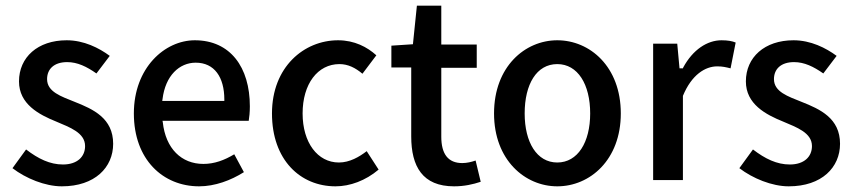

<svg xmlns="http://www.w3.org/2000/svg" viewBox="-20 -645 3014 677"><path d="M198 12C315 12 379 -55 379 -138C379 -228 309 -260 243 -286C196 -305 146 -321 146 -366C146 -401 170 -426 217 -426C253 -426 286 -410 320 -386L367 -448C329 -476 276 -503 215 -503C113 -503 47 -443 47 -358C47 -278 117 -241 179 -216C226 -196 280 -177 280 -130C280 -92 252 -65 202 -65C156 -65 115 -85 72 -118L24 -52C71 -16 139 12 198 12Z M682 12C738 12 794 -9 840 -38L806 -101C771 -80 736 -67 697 -67C620 -67 564 -121 554 -214L553 -219H857C859 -230 861 -250 861 -270C861 -408 792 -503 667 -503C561 -503 452 -406 452 -245C452 -82 555 12 682 12ZM553 -295C563 -379 613 -424 670 -424C736 -424 771 -373 771 -294V-289H552Z M1163 12C1214 12 1269 -8 1315 -47L1273 -112C1247 -92 1213 -72 1175 -72C1100 -72 1047 -142 1047 -245C1047 -349 1100 -419 1177 -419C1207 -419 1233 -406 1258 -385L1307 -450C1275 -479 1230 -503 1172 -503C1052 -503 939 -409 939 -245C939 -81 1039 12 1163 12Z M1581 12C1617 12 1648 5 1675 -4L1657 -79C1643 -74 1626 -70 1610 -70C1560 -70 1536 -102 1536 -163V-406H1661V-488H1536V-625H1450L1436 -489L1360 -484V-407H1430V-164C1430 -58 1470 12 1581 12Z M1945 12C2060 12 2169 -81 2169 -245C2169 -410 2060 -503 1945 -503C1831 -503 1722 -410 1722 -245C1722 -81 1831 12 1945 12ZM1945 -419C2017 -419 2061 -348 2061 -245C2061 -143 2017 -72 1945 -72C1873 -72 1830 -143 1830 -245C1830 -348 1872 -419 1945 -419Z M2388 -10V-306V-307C2419 -382 2467 -411 2509 -411C2528 -411 2540 -408 2556 -404L2574 -495C2562 -500 2547 -503 2524 -503C2474 -503 2423 -470 2389 -407L2388 -404H2376L2368 -491H2283V-10Z M2761 12C2878 12 2942 -55 2942 -138C2942 -228 2872 -260 2806 -286C2759 -305 2709 -321 2709 -366C2709 -401 2733 -426 2780 -426C2816 -426 2849 -410 2883 -386L2930 -448C2892 -476 2839 -503 2778 -503C2676 -503 2610 -443 2610 -358C2610 -278 2680 -241 2742 -216C2789 -196 2843 -177 2843 -130C2843 -92 2815 -65 2765 -65C2719 -65 2678 -85 2635 -118L2587 -52C2634 -16 2702 12 2761 12Z"/></svg>

Font: Falling Sky
Style: Light
Weight: 400
Designer: Paul D. Hunt
Foundry: Adobe Systems Incorporated
Version: Version 1.02